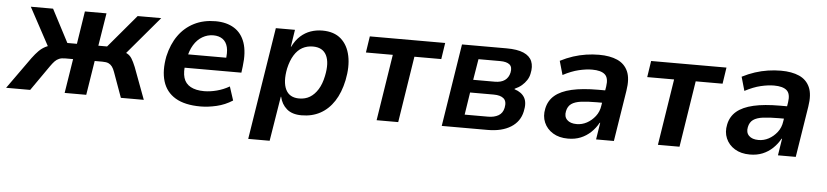

<svg xmlns="http://www.w3.org/2000/svg" viewBox="-75 -745 4994 1160"><g transform="rotate(5 2421.5 -165.5)"><path d="M-33 0 104 -192Q124 -219 142.5 -237.5Q161 -256 184 -267.5Q207 -279 240 -283L210 -247L73 -501H208L312 -302H370L401 -501H532L500 -302H553L721 -501H864L649 -247L632 -284Q660 -279 677 -270Q694 -261 705.5 -243Q717 -225 730 -193L802 0H663L608 -152Q601 -172 592 -184Q583 -196 570 -202Q557 -208 533 -208H486L453 0H322L355 -208H306Q285 -208 270.5 -202Q256 -196 244.5 -184Q233 -172 219 -152L113 0Z M1147 10Q1051 10 994 -24Q937 -58 917.5 -122Q898 -186 915 -274Q932 -349 969.5 -401.5Q1007 -454 1063.5 -482.5Q1120 -511 1193 -511Q1260 -511 1306 -482.5Q1352 -454 1371.5 -397Q1391 -340 1380 -254L1375 -215H1010L1023 -297H1292L1273 -275Q1282 -329 1274 -361Q1266 -393 1243.5 -409Q1221 -425 1187 -425Q1152 -425 1121 -407Q1090 -389 1069 -354.5Q1048 -320 1038 -268L1034 -244Q1025 -189 1035.5 -154Q1046 -119 1078 -101.5Q1110 -84 1160 -84Q1196 -84 1236.5 -94.5Q1277 -105 1313 -126L1340 -43Q1295 -14 1243.5 -2Q1192 10 1147 10Z M1451 180 1559 -501H1675L1659 -397H1661Q1681 -438 1709 -463Q1737 -488 1770.5 -499.5Q1804 -511 1841 -511Q1912 -511 1954 -474Q1996 -437 2009.5 -372Q2023 -307 2006 -224Q1990 -148 1956 -96Q1922 -44 1872.5 -17Q1823 10 1759 10Q1702 10 1669.5 -18Q1637 -46 1627 -91H1625L1581 180ZM1736 -90Q1773 -90 1801 -107Q1829 -124 1849.5 -157Q1870 -190 1880 -239Q1897 -320 1874.5 -365Q1852 -410 1792 -410Q1757 -410 1728.5 -394.5Q1700 -379 1679.5 -346Q1659 -313 1648 -264Q1632 -182 1654.5 -136Q1677 -90 1736 -90Z M2214 0 2277 -402H2114L2129 -501H2586L2571 -402H2408L2345 0Z M2609 0 2688 -501H2958Q3024 -501 3062 -484.5Q3100 -468 3113 -436.5Q3126 -405 3116 -361Q3112 -340 3100 -321.5Q3088 -303 3070.5 -288Q3053 -273 3028 -262V-259Q3072 -245 3089.5 -214Q3107 -183 3095 -130Q3082 -68 3027.5 -34Q2973 0 2887 0ZM2741 -80H2883Q2920 -80 2945.5 -94.5Q2971 -109 2978 -142Q2986 -181 2966.5 -198.5Q2947 -216 2905 -216H2762ZM2774 -294H2905Q2943 -294 2965.5 -310Q2988 -326 2995 -357Q3002 -391 2984 -406Q2966 -421 2926 -421H2795Z M3375 10Q3321 10 3283.5 -13Q3246 -36 3229.5 -74.5Q3213 -113 3223 -159Q3233 -208 3269.5 -239Q3306 -270 3371 -285Q3436 -300 3532 -300H3592L3582 -224H3530Q3474 -224 3435.5 -219Q3397 -214 3376 -199Q3355 -184 3349 -154Q3342 -121 3361.5 -101.5Q3381 -82 3420 -82Q3452 -82 3481 -97.5Q3510 -113 3532 -141Q3554 -169 3559 -207L3578 -324Q3586 -376 3562.5 -397Q3539 -418 3485 -418Q3449 -418 3404.5 -407.5Q3360 -397 3309 -370L3285 -454Q3324 -474 3362.5 -486.5Q3401 -499 3440.5 -505Q3480 -511 3519 -511Q3585 -511 3630 -491Q3675 -471 3694.5 -427Q3714 -383 3702 -309L3653 0H3545L3561 -102H3558Q3540 -69 3513 -43.5Q3486 -18 3452 -4Q3418 10 3375 10Z M3920 0 3983 -402H3820L3835 -501H4292L4277 -402H4114L4051 0Z M4478 10Q4424 10 4386.5 -13Q4349 -36 4332.5 -74.5Q4316 -113 4326 -159Q4336 -208 4372.5 -239Q4409 -270 4474 -285Q4539 -300 4635 -300H4695L4685 -224H4633Q4577 -224 4538.5 -219Q4500 -214 4479 -199Q4458 -184 4452 -154Q4445 -121 4464.5 -101.5Q4484 -82 4523 -82Q4555 -82 4584 -97.5Q4613 -113 4635 -141Q4657 -169 4662 -207L4681 -324Q4689 -376 4665.5 -397Q4642 -418 4588 -418Q4552 -418 4507.5 -407.5Q4463 -397 4412 -370L4388 -454Q4427 -474 4465.5 -486.5Q4504 -499 4543.5 -505Q4583 -511 4622 -511Q4688 -511 4733 -491Q4778 -471 4797.5 -427Q4817 -383 4805 -309L4756 0H4648L4664 -102H4661Q4643 -69 4616 -43.5Q4589 -18 4555 -4Q4521 10 4478 10Z"/></g></svg>

Font: Nunito Sans 7pt SemiCondensed
Style: Bold Italic
Weight: 700
Width: 4
Italic angle: -9°
Designer: Vernon Adams
Foundry: Vernon Adams
Version: Version 3.101;gftools[0.9.27]